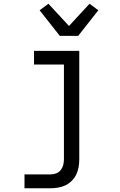

<svg xmlns="http://www.w3.org/2000/svg" viewBox="-20 -792 640 1027"><path d="M111 215V141H250Q265 141 280 135.5Q295 130 304.5 118Q314 106 318 91Q322 76 322 60V-447H162V-520H404V60Q404 81 400.5 101.5Q397 122 388 141Q379 160 364 175Q349 190 330.5 199Q312 208 291 211.5Q270 215 250 215ZM300 -600 192 -737 239 -772 349 -653 459 -772 506 -737 398 -600Z"/></svg>

Font: Iosevka Plex Etoile
Style: Regular
Weight: 400
Designer: Belleve Invis
Foundry: Belleve Invis
Version: Version 25.1.1; ttfautohint (v1.8.4)